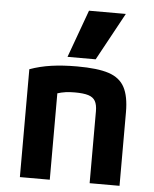

<svg xmlns="http://www.w3.org/2000/svg" viewBox="-55 -836 710 883"><g transform="rotate(5 300.0 -395.0)"><path d="M70 -498Q117 -515 169.5 -522.5Q222 -530 288 -530Q383 -530 434.5 -513Q486 -496 508 -454.5Q530 -413 530 -340V0H392V-332Q392 -362 382.5 -379Q373 -396 350.5 -403Q328 -410 288 -410Q265 -410 246 -407.5Q227 -405 203.5 -397.5Q180 -390 143 -376L208 -462V0H70ZM370 -570H240L320 -790H490Z"/></g></svg>

Font: M PLUS Code Latin Expanded
Style: Bold
Weight: 700
Width: 7
Designer: Coji Morishita
Foundry: UNDERFOREST DESIGN
Version: Version 1.002; ttfautohint (v1.8.3)